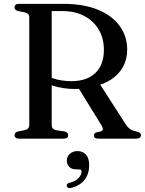

<svg xmlns="http://www.w3.org/2000/svg" viewBox="-20 -720 752 997"><path d="M640.5 -462Q640.5 -413 619 -373.5Q597.5 -334 558.2 -307.8Q519 -281.5 465 -271.5Q448 -268.5 433.2 -265.5Q418.5 -262.5 403.2 -260.2Q388 -258 370 -258Q338.5 -258 309 -262.5Q279.5 -267 254.8 -275.2Q230 -283.5 212.5 -295.5L216.5 -331.5Q231.5 -321.5 252.8 -314Q274 -306.5 299.5 -302.5Q325 -298.5 351 -298.5Q430 -298.5 474.8 -340.5Q519.5 -382.5 519.5 -461.5Q519.5 -520 493.2 -565.2Q467 -610.5 418.8 -636.5Q370.5 -662.5 304.5 -662.5H248.5V-70.5Q248.5 -60 254 -53.2Q259.5 -46.5 271 -44L315.5 -37.5Q326 -34.5 330 -29.8Q334 -25 334 -18Q334 0 310 0H79.5Q67 0 61.2 -5Q55.5 -10 55.5 -18Q55.5 -32.5 74 -37.5L107.5 -44Q119.5 -46.5 125.8 -53.2Q132 -60 132 -70.5V-629.5Q132 -640 125.8 -646.8Q119.5 -653.5 107.5 -656L74 -662.5Q55.5 -667.5 55.5 -682Q55.5 -690.5 61.2 -695.2Q67 -700 79.5 -700H308Q415 -700 489 -669.2Q563 -638.5 601.8 -584.8Q640.5 -531 640.5 -462ZM380 -275 495 -289 633.5 -73.5Q643 -59 654 -50.8Q665 -42.5 684 -38.5Q701 -34.5 706.5 -29.8Q712 -25 712 -18Q712 -10 705.8 -5Q699.5 0 687 0H491.5Q467.5 0 467.5 -18Q467.5 -23.5 471 -27Q474.5 -30.5 482 -33L501 -37Q512.5 -40.5 514 -47.5Q515.5 -54.5 508 -67.5ZM376.5 159.5Q352 159.5 339.5 146.5Q327 133.5 327 114.5Q327 92.5 343 78.5Q359 64.5 382 64.5Q409 64.5 426 82.5Q443 100.5 443 137.5Q443 183.5 419.2 213.8Q395.5 244 349 256Q340 258 334.5 255.5Q329 253 327 247Q325 241.5 328.2 236.5Q331.5 231.5 340 229.5Q362 224 375.8 214.5Q389.5 205 396.5 193.5Q403.5 182 403.5 171Q403.5 159.5 390.5 159.5Z"/></svg>

Font: Fraunces 16pt
Style: Regular
Weight: 400
Version: Version 1.000;[b76b70a41]